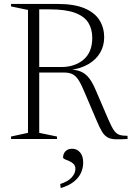

<svg xmlns="http://www.w3.org/2000/svg" viewBox="-20 -705 667 974"><path d="M290.5 -365Q359.5 -365 403.8 -402.5Q448 -440 448 -513Q448 -558 427.8 -590.2Q407.5 -622.5 360.2 -640Q313 -657.5 232.5 -657.5H131L126.5 -685H271Q357.5 -685 409.8 -662.5Q462 -640 485.2 -601.8Q508.5 -563.5 508.5 -516Q508.5 -473 488.2 -438Q468 -403 428.8 -379.8Q389.5 -356.5 332.5 -349.5V-352.5Q368.5 -351.5 392 -341Q415.5 -330.5 433 -307.5Q450.5 -284.5 467 -244.5L530.5 -97Q546 -61 558 -43.8Q570 -26.5 585.5 -21.2Q601 -16 627 -16V0Q588 2.5 564.2 1.5Q540.5 0.5 525 -8.5Q509.5 -17.5 497.5 -37.2Q485.5 -57 471 -91.5L410 -234.5Q393.5 -275 379.5 -297.2Q365.5 -319.5 348.5 -328.2Q331.5 -337 305.5 -337H135L132.5 -365ZM179 -685V-31L269 -12.5V0H36V-12.5L122 -31V-654.5L36 -672.5V-685ZM285.5 228.5Q326 215.5 344.2 194.5Q362.5 173.5 362.5 152Q362.5 136 353.2 126.8Q344 117.5 331.2 112.2Q318.5 107 309.2 103Q300 99 300 94Q300 75 312.2 62.2Q324.5 49.5 346.5 49.5Q370 49.5 386 67.8Q402 86 402 120Q402 148 390.2 173Q378.5 198 353.5 217.5Q328.5 237 288 249Z"/></svg>

Font: Newsreader 36pt Light
Style: Regular
Weight: 300
Designer: Hugues Gentile
Foundry: Production Type
Version: Version 1.003